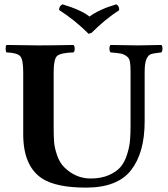

<svg xmlns="http://www.w3.org/2000/svg" viewBox="-20 -854 772 884"><path d="M227.1 -522V-269Q227.1 -227.1 229 -200.4Q231 -173.8 242.9 -138.9Q254.9 -104 277.8 -82Q329.6 -32.2 397 -32.2Q445.8 -32.2 481 -47.6Q516.1 -63 535.2 -85.4Q554.2 -107.9 565.2 -143.1Q576.2 -178.2 578.6 -207.5Q581.1 -236.8 581.1 -276.9V-522Q581.1 -554.2 578.1 -570.6Q575.2 -586.9 562 -595.9Q548.8 -605 535.9 -607.4Q522.9 -609.9 488.8 -612.8Q483.9 -617.7 483.9 -629.9Q483.9 -642.1 488.8 -647Q588.9 -645 616.2 -645Q625 -645 723.1 -647Q728 -642.1 728 -630.1Q728 -618.2 723.1 -612.8Q687 -608.9 674.6 -604.5Q662.1 -600.1 654.1 -581.5Q646 -563 646 -522V-294.9Q646 -150.9 583.5 -70.6Q521 9.8 376 9.8Q238.8 9.8 173.8 -32.2Q86.9 -89.4 86.9 -235.8V-522Q86.9 -581.1 72.5 -595.9Q58.1 -610.8 9.8 -612.8Q5.9 -617.7 5.9 -629.9Q5.9 -642.1 9.8 -647Q109.9 -645 155.8 -645Q220.7 -645 318.8 -647Q323.7 -642.1 324 -630.1Q324.2 -618.2 318.8 -612.8Q258.8 -610.8 242.9 -596.4Q227.1 -582 227.1 -522ZM252 -808.1Q252 -827.1 268.1 -834Q354 -808.1 392.1 -777.8Q437 -811 515.1 -834Q529.3 -828.1 528.8 -807.1Q464.8 -766.1 401.9 -703.1L388.2 -698.2Q326.2 -760.3 252 -808.1Z"/></svg>

Font: Linux Libertine
Style: Bold
Weight: 700
Designer: Philipp H. Poll
Foundry: Philipp H. Poll
Version: Version 5.0.3